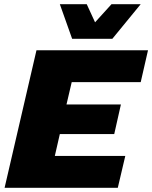

<svg xmlns="http://www.w3.org/2000/svg" viewBox="-20 -901 730 921"><path d="M326 -715 267 -881H396L436 -794L515 -881H655L519 -715ZM2 0 155 -660H690L655 -507H324L299 -400H560L528 -258H267L243 -153H581L545 0Z"/></svg>

Font: Elaine Sans ExtraBold
Style: Italic
Weight: 800
Italic angle: -13°
Designer: Wei Huang
Foundry: Wei Huang
Version: Version 2.001;December 24, 2019;FontCreator 12.0.0.2547 64-b